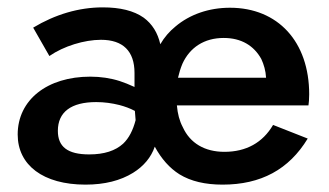

<svg xmlns="http://www.w3.org/2000/svg" viewBox="-20 -491 894 521"><path d="M212 10C264 10 307 -1 341 -22C370 -40 390 -64 400 -93C418 -60 440 -35 467 -18C498 1 537 10 584 10C688 10 764 -31 815 -115L721 -152C693 -104 648 -79 589 -79C536 -79 496 -102 476 -146C467 -163 462 -182 460 -205H817C818 -210 819 -223 819 -235C819 -378 734 -470 604 -470C547 -470 495 -452 456 -419C440 -406 426 -390 415 -371C408 -402 393 -426 370 -443C343 -462 306 -471 259 -471C194 -471 130 -452 70 -416L114 -339C153 -366 209 -383 254 -383C314 -383 345 -352 345 -293V-255C330 -262 317 -267 305 -271C280 -279 253 -283 225 -283C108 -283 28 -220 28 -126C28 -43 97 10 212 10ZM463 -280C466 -293 470 -306 475 -318C495 -362 534 -388 587 -388C635 -388 669 -367 689 -331C696 -316 701 -299 702 -280ZM222 -72C163 -72 137 -93 137 -136C137 -187 173 -214 241 -214C263 -214 284 -211 304 -206C319 -202 333 -197 346 -190L348 -165C341 -138 330 -116 314 -101C293 -82 263 -72 222 -72Z"/></svg>

Font: Jost Medium
Style: Regular
Weight: 500
Version: Version 3.710